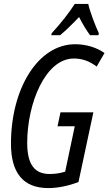

<svg xmlns="http://www.w3.org/2000/svg" viewBox="-20 -951 554 981"><path d="M244 -781 242 -771H287C315 -794 348 -826 384 -864C402 -828 422 -796 440 -771H483L485 -781C468 -817 438 -895 431 -931H362C332 -884 290 -831 244 -781ZM227 10C275 10 329 -1 381 -21L457 -377H289L274 -306H362L313 -74C288 -66 262 -62 234 -62C157 -62 119 -110 119 -221C119 -423 212 -652 357 -652C399 -652 435 -640 474 -611L514 -680C476 -707 423 -725 364 -725C174 -725 36 -498 36 -217C36 -68 98 10 227 10Z"/></svg>

Font: Noto Sans ExtraCondensed
Style: Italic
Weight: 400
Width: 2
Italic angle: -12°
Designer: Monotype Design Team
Foundry: Monotype Imaging Inc.
Version: Version 2.013